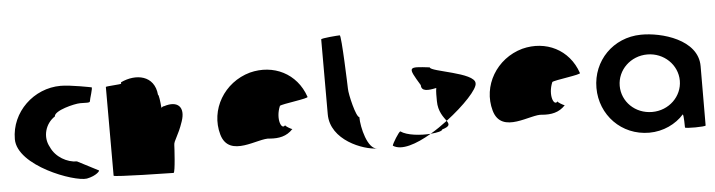

<svg xmlns="http://www.w3.org/2000/svg" viewBox="-45 -898 4100 1101"><g transform="rotate(-5 2005.0 -347.5)"><path d="M26 -272C26 -118 344 0 418 -11C475 -22 498 -52 490 -52L370 -114C314 -114 248 -150 222 -210C188 -270 210 -346 266 -382C266 -416 384 -445 417 -445C451 -445 474 -441 474 -452C474 -462 498 -530 490 -530C490 -530 372 -554 314 -554C159 -554 26 -428 26 -272Z M572 -14C572 -6 906 0 916 0C926 0 934 -152 934 -159C934 -184 961 -209 988 -290C1016 -371 975 -412 895 -386C889 -386 884 -383 879 -378C876 -416 871 -454 866 -454C856 -568 749 -586 661 -544V-536C660 -532 572 -529 572 -525Z M1202 -196C1243 -52 1420 -160 1484 -148C1534 -144 1580 -152 1616 -191C1608 -193 1575 -212 1577 -217C1555 -188 1526 -257 1557 -330C1569 -340 1729 -358 1719 -368C1672 -506 1539 -570 1402 -535C1251 -493 1161 -341 1202 -196ZM1577 -218C1577 -218 1577 -217 1577 -217C1577 -217 1577 -218 1577 -218ZM1617 -192C1617 -192 1616 -191 1616 -191C1618 -191 1618 -191 1617 -190Z M1826 -258C1826 -108 2012 -38 2092 -38C2036 -38 2005 -167 2005 -226C1986 -227 1954 -361 1954 -394C1954 -401 1944 -703 1934 -703C1924 -703 1826 -696 1826 -689Z M2182 -46C2229 -14 2316 -43 2404 -95C2346 -91 2268 -98 2232 -124C2224 -124 2182 -56 2182 -46ZM2372 -378C2372 -340 2413 -344 2459 -354C2455 -333 2456 -306 2456 -279C2456 -218 2486 -184 2502 -161C2605 -239 2690 -329 2686 -362C2686 -424 2432 -450 2432 -475C2306 -490 2304 -490 2372 -378ZM2404 -95C2443 -98 2472 -105 2472 -114C2518 -128 2516 -140 2502 -161C2470 -137 2437 -114 2404 -95Z M2770 -196C2811 -52 2988 -160 3052 -148C3102 -144 3148 -152 3184 -191C3176 -193 3143 -212 3145 -217C3123 -188 3094 -257 3125 -330C3137 -340 3297 -358 3287 -368C3240 -506 3107 -570 2970 -535C2819 -493 2729 -341 2770 -196ZM3145 -218C3145 -218 3145 -217 3145 -217C3145 -217 3145 -218 3145 -218ZM3185 -192C3185 -192 3184 -191 3184 -191C3186 -191 3186 -191 3185 -190Z M3374 -274C3374 -118 3494 8 3654 8C3735 8 3808 -28 3854 -80C3860 -76 3860 -4 3860 -4C3860 3 3979 2 3979 -5L3980 -347C3980 -500 3773 -558 3654 -556C3494 -554 3374 -430 3374 -274ZM3508 -274C3508 -366 3585 -440 3681 -440C3776 -440 3854 -366 3854 -274C3854 -184 3778 -109 3681 -109C3582 -109 3508 -184 3508 -274Z"/></g></svg>

Font: Ampere
Style: Regular
Weight: 400
Version: Version 1